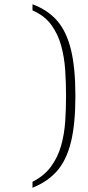

<svg xmlns="http://www.w3.org/2000/svg" viewBox="-20 -767 413 904"><path d="M133 117V89Q188 61 220 17.5Q252 -26 267.5 -80.5Q283 -135 287 -195Q291 -255 291 -315Q291 -375 287 -436Q283 -497 268 -552Q253 -607 221 -650.5Q189 -694 133 -718V-747Q205 -720 249 -669.5Q293 -619 314 -533.5Q335 -448 335 -315Q335 -183 314 -98Q293 -13 249 37.5Q205 88 133 117Z"/></svg>

Font: Noto Serif Gujarati ExtraLight
Style: Regular
Weight: 250
Version: Version 2.102